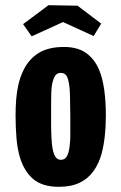

<svg xmlns="http://www.w3.org/2000/svg" viewBox="-20 -710 467 740"><path d="M207 10Q143 10 108 -20Q73 -50 57 -103Q47 -136 43.5 -177.5Q40 -219 40 -266Q40 -299 42.5 -328.5Q45 -358 51 -384Q57 -410 67 -432Q87 -478 125.5 -503.5Q164 -529 226 -529Q279 -529 311.5 -506Q344 -483 362 -441Q376 -407 382 -362Q388 -317 388 -265Q388 -223 384 -186.5Q380 -150 372 -119Q361 -79 340 -50Q319 -21 286.5 -5.5Q254 10 207 10ZM215 -94Q231 -94 239 -110Q247 -126 249 -154Q251 -168 251 -184Q251 -200 251 -218.5Q251 -237 251 -259Q250 -295 250 -323.5Q250 -352 248 -372Q245 -401 238 -415Q231 -429 215 -429Q204 -429 197.5 -423.5Q191 -418 187 -407.5Q183 -397 180 -381Q178 -367 177.5 -348.5Q177 -330 177 -307.5Q177 -285 177 -259Q177 -238 177 -219.5Q177 -201 178 -185.5Q179 -170 180 -156Q183 -126 191 -110Q199 -94 215 -94ZM341 -571 223 -625 102 -570 69 -617 167 -690 279 -688 370 -619Z"/></svg>

Font: Truculenta Black
Style: Regular
Weight: 900
Version: Version 1.002